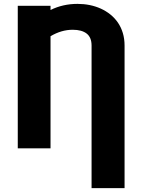

<svg xmlns="http://www.w3.org/2000/svg" viewBox="-20 -757 725 980"><path d="M70.7 -727.3H237.9V-706Q300.8 -737.2 375.7 -737.2Q407.7 -737.2 437.7 -731.2Q467.7 -725.1 494.3 -713.1Q521 -701 543.3 -683.1Q565.7 -665.1 581.9 -641.5Q598 -617.9 606.9 -588.6Q615.8 -559.3 615.8 -524.5V203.1H447.4V-524.5Q447.4 -566.1 422.4 -585.6Q397.4 -605.1 351.2 -605.1Q293.3 -605.1 237.9 -572.1V0H70.7Z"/></svg>

Font: Inter P Extra Bold
Style: Regular
Weight: 800
Designer: Rasmus Andersson
Foundry: rsms
Version: Version 3.018;git-588b23468